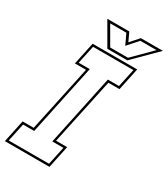

<svg xmlns="http://www.w3.org/2000/svg" viewBox="-232 -953 917 1048"><g transform="rotate(30 226.0 -429.0)"><path d="M-24.5 0 5.5 -141.5H75.5L164.5 -558.5H94.5L124.5 -700H405.5L375.5 -558.5H305.5L216.5 -141.5H286.5L256.5 0ZM-8 -13.5H246L270.5 -128H200.5L294.5 -572H364.5L389 -686.5H135L110.5 -572H180.5L86.5 -128H16.5ZM208 -716 126 -858H264.5L289.5 -804L337.5 -858H476L334 -716ZM218 -730H330L444 -844H342L284.5 -779L254 -844H152Z"/></g></svg>

Font: Tourney Condensed Thin
Style: Italic
Weight: 100
Width: 3
Italic angle: -12°
Designer: Tyler Finck
Foundry: Etcetera Type Co
Version: Version 1.010; ttfautohint (v1.8.3)